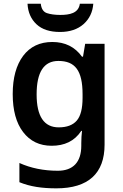

<svg xmlns="http://www.w3.org/2000/svg" viewBox="-20 -779 666 1039"><path d="M412.1 -758.8C405.3 -707 356 -698.2 305.7 -698.2C276.9 -698.2 252.9 -701.7 233.9 -708C214.8 -714.4 203.6 -731.4 200.7 -758.8H128.9C131.3 -712.4 147.9 -675.3 177.7 -647.5C207.5 -619.6 250 -606 304.7 -606C357.4 -606 399.9 -620.1 432.1 -648.4C463.9 -676.8 481.4 -713.4 484.9 -758.8ZM263.2 -551.8C195.8 -551.8 143.1 -526.9 105.5 -477.1C67.9 -426.8 48.8 -357.9 48.8 -270C48.8 -182.1 67.4 -113.8 105 -64.5C142.6 -15.1 193.8 9.8 259.8 9.8C328.1 9.8 382.8 -14.6 419.9 -70.8H423.8C421.4 -55.2 419.9 -23.9 419.9 -3.9V9.8C419.9 98.1 375.5 145 293 145C216.3 145 147 130.9 85 103V207C143.6 231 207.5 240.2 285.2 240.2C458.5 240.2 545.9 158.7 545.9 3.9V-542H440.9L429.2 -472.2H423.8C385.3 -525.4 332 -551.8 263.2 -551.8ZM295.9 -449.2C386.2 -449.2 426.8 -397.5 426.8 -269V-250C426.8 -191.9 416.5 -150.9 395.5 -126.5C374.5 -102.1 341.8 -89.8 297.9 -89.8C218.3 -89.8 178.2 -149.4 178.2 -268.1C178.2 -388.7 217.3 -449.2 295.9 -449.2Z"/></svg>

Font: Noto Reveo Sans
Style: Regular
Weight: 600
Designer: Monotype Design Team
Foundry: Monotype Imaging Inc.
Version: Version 2.007